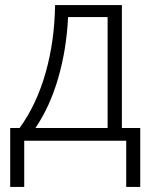

<svg xmlns="http://www.w3.org/2000/svg" viewBox="-20 -552 593 753"><path d="M458 -532V-50H530V181H475V0H75V181H20V-50H57Q124 -143 159 -267Q194 -391 196 -532ZM247 -485Q241 -359 208.5 -246.5Q176 -134 119 -50H402V-485Z"/></svg>

Font: RS Noto Sans Light
Style: Regular
Weight: 300
Designer: Monotype Design Team
Foundry: Monotype Imaging Inc.
Version: Version 3.10